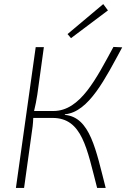

<svg xmlns="http://www.w3.org/2000/svg" viewBox="-20 -921 619 941"><path d="M509 -870 486 -901 311 -754 328 -734ZM297 -358 299 -361C416 -372 497 -538 579 -689L536 -691C452 -537 374 -377 242 -377H147C154 -405 158 -427 163 -458L195 -690H155L58 0H98L134 -259C139 -289 142 -315 143 -343H238C383 -343 406 -192 456 0H498C450 -186 422 -348 297 -358Z"/></svg>

Font: Exo 2 Extra Light
Style: Italic
Weight: 250
Italic angle: -8°
Designer: Natanael Gama
Version: Version 1.001;PS 001.001;hotconv 1.0.88;makeotf.lib2.5.64775